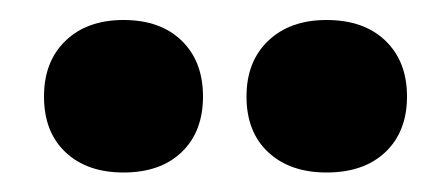

<svg xmlns="http://www.w3.org/2000/svg" viewBox="-20 -680 445 192"><path d="M103.5 -507.5Q67 -507.5 45.5 -527.8Q24 -548 24 -583.5Q24 -618.5 45.5 -639.2Q67 -660 103.5 -660Q140.5 -660 161.8 -639.2Q183 -618.5 183 -583.5Q183 -548.5 161.8 -528Q140.5 -507.5 103.5 -507.5ZM306.5 -507.5Q270 -507.5 248.2 -527.8Q226.5 -548 226.5 -583.5Q226.5 -618.5 248.2 -639.2Q270 -660 306.5 -660Q344 -660 365.5 -639.2Q387 -618.5 387 -583.5Q387 -548.5 365.5 -528Q344 -507.5 306.5 -507.5Z"/></svg>

Font: Fraunces 72pt S050
Style: Bold
Weight: 700
Version: Version 1.000; ttfautohint (v1.8.3)